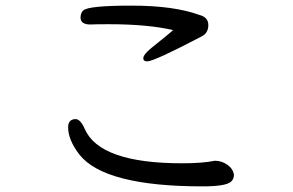

<svg xmlns="http://www.w3.org/2000/svg" viewBox="-20 -671 1040 682"><path d="M700 -9Q351 -9 262 -122Q222 -174 222 -219Q222 -247 248 -248Q266 -248 281 -213Q334 -91 627 -91Q700 -91 743 -100Q768 -100 788 -85.5Q808 -71 811 -50Q811 -35 800 -25Q780 -9 700 -9ZM503 -453Q489 -453 489 -464Q489 -477 517 -500Q584 -554 595 -564Q506 -585 366 -585Q319 -585 301 -584Q266 -584 266 -609Q267 -627 276 -634Q294 -651 447 -651Q598 -651 688 -618Q720 -610 720 -582Q720 -554 697 -542Q527 -453 503 -453Z"/></svg>

Font: LXGW WenKai Lite Medium
Style: Regular
Weight: 500
Designer: LXGW / Fontworks Inc.
Foundry: LXGW / Fontworks Inc.
Version: Version 1.511; March 25, 2025